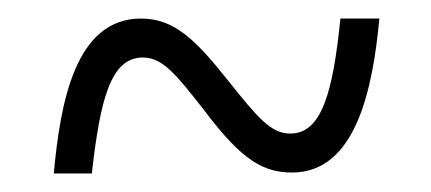

<svg xmlns="http://www.w3.org/2000/svg" viewBox="-20 -460 465 207"><path d="M38 -273H79C88 -352 99 -398 134 -398C155 -398 169 -381 201 -340C241 -287 264 -274 295 -274C364 -274 382 -365 389 -440H347C339 -361 327 -316 293 -316C272 -316 258 -333 226 -373C191 -417 168 -440 132 -440C61 -440 45 -349 38 -273Z"/></svg>

Font: Noto Serif Myanmar ExtraCondensed Light
Style: Regular
Weight: 300
Width: 2
Designer: Ben Mitchell and the Monotype Design Team
Foundry: Monotype Imaging Inc.
Version: Version 2.106